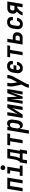

<svg xmlns="http://www.w3.org/2000/svg" viewBox="2748 -3538 1005 6540"><g transform="rotate(-90 3250.0 -267.5)"><path d="M3 0 89 -520H471L385 0H272L342 -424H186L116 0Z M879 0H529V-96H661L715 -424H609V-520H843L773 -96H879ZM809 -590Q790 -590 773 -597Q756 -604 744.5 -618Q733 -632 730.5 -651Q728 -670 731 -689Q733 -703 740 -715Q747 -727 758.5 -735.5Q770 -744 783 -747Q796 -750 810 -750Q829 -750 846.5 -743Q864 -736 875 -722Q886 -708 889 -689Q892 -670 888 -651Q886 -637 879 -625Q872 -613 860.5 -604.5Q849 -596 836 -593Q823 -590 809 -590Z M949 151 990 -96H1019Q1036 -123 1049 -151Q1062 -179 1071.5 -208Q1081 -237 1087 -266.5Q1093 -296 1098 -325L1130 -520H1455L1385 -96H1430L1389 151H1276L1301 0H1087L1062 151ZM1132 -96H1284L1338 -424H1215L1196 -311Q1192 -284 1187 -256.5Q1182 -229 1174 -202Q1166 -175 1155.5 -148.5Q1145 -122 1132 -96Z M1638 0 1708 -424H1567L1583 -520H1977L1961 -424H1820L1750 0Z M1967 215 2089 -520H2202L2189 -444Q2199 -462 2212 -478Q2225 -494 2242.5 -505.5Q2260 -517 2280 -522.5Q2300 -528 2319 -528Q2346 -528 2370 -519.5Q2394 -511 2410 -493Q2426 -475 2435 -451.5Q2444 -428 2447 -402.5Q2450 -377 2448 -350.5Q2446 -324 2442 -298L2422 -178Q2419 -156 2413 -134.5Q2407 -113 2398 -92.5Q2389 -72 2375 -53Q2361 -34 2343 -20Q2325 -6 2302.5 1Q2280 8 2259 8Q2234 8 2211 0.5Q2188 -7 2171.5 -23Q2155 -39 2145.5 -61Q2136 -83 2133 -106L2080 215ZM2210 -88Q2229 -88 2248.5 -96.5Q2268 -105 2281.5 -120.5Q2295 -136 2302 -155Q2309 -174 2312 -193L2332 -313Q2334 -327 2335 -340.5Q2336 -354 2335 -367Q2334 -380 2329.5 -392Q2325 -404 2317 -413.5Q2309 -423 2296.5 -427.5Q2284 -432 2271 -432Q2253 -432 2235 -426Q2217 -420 2203.5 -406.5Q2190 -393 2182.5 -375.5Q2175 -358 2172 -340L2152 -220Q2150 -206 2148.5 -191.5Q2147 -177 2147.5 -163Q2148 -149 2152 -135.5Q2156 -122 2163.5 -111Q2171 -100 2183.5 -94Q2196 -88 2210 -88Z M2503 0 2589 -520H2702L2667 -312Q2661 -274 2651.5 -237Q2642 -200 2629 -163L2853 -520H2971L2885 0H2772L2806 -208Q2812 -246 2822 -283Q2832 -320 2845 -357L2621 0Z M3233 0H3155L3138 -408Q3134 -370 3131 -332Q3128 -294 3124.5 -256Q3121 -218 3115.5 -180Q3110 -142 3104 -104L3087 0H2986L3072 -520H3211L3225 -187L3349 -520H3488L3402 0H3301L3318 -104Q3324 -142 3331.5 -180Q3339 -218 3347.5 -256Q3356 -294 3366 -332Q3376 -370 3384 -408Z M3533 215 3534 208Q3540 176 3548 144.5Q3556 113 3572 83L3639 -38L3584 -293Q3576 -330 3573 -368.5Q3570 -407 3577 -447L3589 -520H3702L3690 -447Q3684 -412 3686 -378Q3688 -344 3693 -312L3717 -181L3803 -339Q3804 -341 3805 -342.5Q3806 -344 3807 -345V-346Q3821 -370 3831 -395.5Q3841 -421 3846 -447L3858 -520H3971L3959 -447Q3952 -407 3936 -368.5Q3920 -330 3900 -293L3670 129Q3660 148 3655.5 168Q3651 188 3647 208L3646 215Z M4200 8Q4170 8 4142 2Q4114 -4 4092 -19.5Q4070 -35 4054.5 -58Q4039 -81 4032 -108Q4025 -135 4026 -164Q4027 -193 4031 -222L4051 -342Q4055 -367 4064 -392Q4073 -417 4087.5 -439Q4102 -461 4123 -479Q4144 -497 4168 -508Q4192 -519 4217.5 -523.5Q4243 -528 4268 -528Q4294 -528 4319.5 -524Q4345 -520 4367 -509Q4389 -498 4406 -480.5Q4423 -463 4433 -440.5Q4443 -418 4445 -392.5Q4447 -367 4443 -340L4442 -331H4331V-336Q4334 -354 4331.5 -372Q4329 -390 4320 -404Q4311 -418 4294.5 -425Q4278 -432 4260 -432Q4241 -432 4222 -423.5Q4203 -415 4190.5 -399Q4178 -383 4171.5 -364.5Q4165 -346 4162 -327L4159 -308H4302L4286 -212H4143L4142 -207Q4140 -193 4138.5 -179Q4137 -165 4139 -152Q4141 -139 4146 -127Q4151 -115 4160 -105.5Q4169 -96 4181.5 -92Q4194 -88 4208 -88Q4226 -88 4244.5 -96Q4263 -104 4276 -119Q4289 -134 4296.5 -152Q4304 -170 4307 -188V-189H4418V-187Q4413 -161 4404 -136Q4395 -111 4380 -88Q4365 -65 4345 -46Q4325 -27 4301 -14.5Q4277 -2 4251 3Q4225 8 4200 8Z M4638 0 4708 -424H4567L4583 -520H4977L4961 -424H4820L4750 0Z M5003 0 5089 -520H5202L5171 -334H5266Q5290 -334 5314 -329.5Q5338 -325 5358 -314Q5378 -303 5392 -285Q5406 -267 5413.5 -245Q5421 -223 5421.5 -199Q5422 -175 5418 -150Q5414 -130 5407 -109.5Q5400 -89 5387.5 -71Q5375 -53 5357.5 -38.5Q5340 -24 5320 -15.5Q5300 -7 5279 -3.5Q5258 0 5238 0ZM5238 -96Q5251 -96 5263.5 -101Q5276 -106 5286 -116.5Q5296 -127 5300.5 -140Q5305 -153 5307 -166Q5309 -178 5309 -191Q5309 -204 5304 -215Q5299 -226 5288.5 -232Q5278 -238 5266 -238H5155L5132 -96Z M5700 8Q5670 8 5642 2Q5614 -4 5592 -19.5Q5570 -35 5554.5 -58Q5539 -81 5532 -108Q5525 -135 5526 -164Q5527 -193 5531 -222L5551 -342Q5555 -367 5564 -392Q5573 -417 5587.5 -439Q5602 -461 5623 -479Q5644 -497 5668 -508Q5692 -519 5717.5 -523.5Q5743 -528 5768 -528Q5794 -528 5819.5 -524Q5845 -520 5867 -509Q5889 -498 5906 -480.5Q5923 -463 5933 -440.5Q5943 -418 5945 -392.5Q5947 -367 5943 -340L5942 -331H5831V-336Q5834 -354 5831.5 -372Q5829 -390 5820 -404Q5811 -418 5794.5 -425Q5778 -432 5760 -432Q5741 -432 5722 -423.5Q5703 -415 5690.5 -399Q5678 -383 5671.5 -364.5Q5665 -346 5662 -327L5642 -207Q5640 -193 5638.5 -179Q5637 -165 5639 -152Q5641 -139 5646 -127Q5651 -115 5660 -105.5Q5669 -96 5681.5 -92Q5694 -88 5708 -88Q5726 -88 5744.5 -96Q5763 -104 5776 -119Q5789 -134 5796.5 -152Q5804 -170 5807 -188V-189H5918V-187Q5913 -161 5904 -136Q5895 -111 5880 -88Q5865 -65 5845 -46Q5825 -27 5801 -14.5Q5777 -2 5751 3Q5725 8 5700 8Z M5995 0Q5999 -28 6012.5 -55Q6026 -82 6043.5 -106.5Q6061 -131 6081.5 -154Q6102 -177 6123 -199Q6101 -210 6085 -228Q6069 -246 6061 -269Q6053 -292 6052.5 -318Q6052 -344 6056 -369Q6059 -390 6066 -410.5Q6073 -431 6086 -449Q6099 -467 6116.5 -481.5Q6134 -496 6154 -504.5Q6174 -513 6195 -516.5Q6216 -520 6237 -520H6471L6385 0H6272L6302 -182H6254Q6238 -170 6222.5 -156.5Q6207 -143 6193 -129.5Q6179 -116 6165.5 -101Q6152 -86 6140.5 -70Q6129 -54 6120 -36Q6111 -18 6108 0ZM6208 -278H6318L6342 -424H6237Q6224 -424 6210.5 -419Q6197 -414 6187.5 -403.5Q6178 -393 6173 -380Q6168 -367 6166 -354Q6164 -341 6164 -327.5Q6164 -314 6169 -303Q6174 -292 6184.5 -285Q6195 -278 6208 -278Z"/></g></svg>

Font: Iosevka Term Curly Oblique
Style: Bold
Weight: 700
Italic angle: -9°
Designer: Belleve Invis
Foundry: Belleve Invis
Version: Version 32.3.0